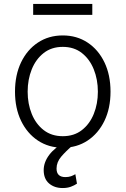

<svg xmlns="http://www.w3.org/2000/svg" viewBox="-20 -731 631 965"><path d="M295.5 11.4Q224.8 11.4 170.6 -24.5Q116.5 -60.4 85.9 -123.8Q55.4 -187.1 55.4 -270.2Q55.4 -354 85.9 -417.6Q116.5 -481.2 170.6 -517Q224.8 -552.9 295.5 -552.9Q366.1 -552.9 420.3 -517Q474.4 -481.2 505 -417.6Q535.5 -354 535.5 -270.2Q535.5 -187.1 505 -123.8Q474.4 -60.4 420.3 -24.5Q366.1 11.4 295.5 11.4ZM295.5 -46.5Q352.3 -46.5 391.5 -77.1Q430.8 -107.6 451.3 -158.4Q471.9 -209.2 471.9 -270.2Q471.9 -331.3 451.3 -382.5Q430.8 -433.6 391.5 -464.5Q352.3 -495.4 295.5 -495.4Q239 -495.4 199.6 -464.5Q160.2 -433.6 139.6 -382.5Q119 -331.3 119 -270.2Q119 -209.2 139.6 -158.4Q160.2 -107.6 199.6 -77.1Q239 -46.5 295.5 -46.5ZM294.7 214.1Q253.6 214.1 226.6 191.1Q199.6 168 199.6 123.9Q199.6 84.5 227.6 47.2Q255.7 9.9 314.3 -22.4L345.2 0Q311.8 28.1 288 55.9Q264.2 83.8 264.2 116.1Q264.2 159.1 308.9 159.1Q324.9 159.1 337.2 154.7Q349.4 150.2 358.7 144.5L366.8 192.1Q353.7 201 335.9 207.6Q318.2 214.1 294.7 214.1ZM443.9 -711.3V-656.2H146.7V-711.3Z"/></svg>

Font: Inter Zeller Light
Style: Regular
Weight: 300
Designer: Rasmus Andersson; Joe Bland
Foundry: zeller
Version: Version 3.015;git-dec3a8cb1